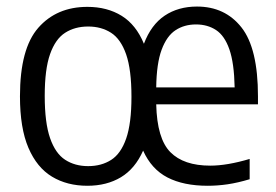

<svg xmlns="http://www.w3.org/2000/svg" viewBox="-20 -572 864 601"><path d="M253.5 9.5Q190 9.5 142.8 -19Q95.5 -47.5 69 -109.2Q42.5 -171 42.5 -270.5Q42.5 -420 100 -485.2Q157.5 -550.5 253.5 -550.5Q315.5 -550.5 360.8 -522.5Q406 -494.5 430.5 -435Q453 -494.5 495.5 -523Q538 -551.5 596.5 -551.5Q684.5 -551.5 736 -486Q787.5 -420.5 787.5 -270.5V-245.5H469Q471.5 -138 513.2 -95.8Q555 -53.5 638 -53.5Q691 -53.5 761.5 -74.5V-11Q725 0 693 4.8Q661 9.5 630 9.5Q554.5 9.5 504.2 -16.5Q454 -42.5 428 -100.5Q403 -44 358.5 -17.2Q314 9.5 253.5 9.5ZM593.5 -495.5Q557 -495.5 529.5 -477.5Q502 -459.5 486 -416.5Q470 -373.5 469 -298.5H714.5Q713 -374.5 698 -417.5Q683 -460.5 656.2 -478Q629.5 -495.5 593.5 -495.5ZM256 -52Q297.5 -52 328 -71.5Q358.5 -91 375 -138.5Q391.5 -186 391.5 -269Q391.5 -354 374.8 -402Q358 -450 327.5 -469.5Q297 -489 256 -489Q214.5 -489 184 -469.5Q153.5 -450 136.8 -402.8Q120 -355.5 120 -272Q120 -187.5 136.8 -139.5Q153.5 -91.5 184 -71.8Q214.5 -52 256 -52Z"/></svg>

Font: Encode Sans Semi Condensed
Style: Regular
Weight: 400
Width: 4
Designer: Multiple Designers
Foundry: Impallari Type
Version: Version 3.000; ttfautohint (v1.8.3) -l 8 -r 50 -G 200 -x 14 